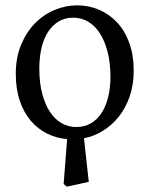

<svg xmlns="http://www.w3.org/2000/svg" viewBox="-20 -508 556 718"><path d="M230 190 218 180 231 12Q191 9 156 -8.5Q121 -26 95 -56.5Q69 -87 54 -131Q39 -175 39 -232Q39 -292 58.5 -339.5Q78 -387 110 -420Q142 -453 183.5 -470.5Q225 -488 269 -488Q312 -488 350.5 -471.5Q389 -455 418 -424Q447 -393 463.5 -347.5Q480 -302 480 -244Q480 -191 465 -147.5Q450 -104 424.5 -72Q399 -40 365 -19Q331 2 294 9L312 172ZM265 -33Q297 -33 321 -47.5Q345 -62 361 -87.5Q377 -113 385 -147Q393 -181 393 -220Q393 -274 382 -315.5Q371 -357 352.5 -385Q334 -413 308.5 -427.5Q283 -442 254 -442Q222 -442 198 -427Q174 -412 158 -386Q142 -360 134.5 -325.5Q127 -291 127 -252Q127 -198 138 -157Q149 -116 167.5 -88.5Q186 -61 211 -47Q236 -33 265 -33Z"/></svg>

Font: Source Serif Pro
Style: Regular
Weight: 400
Designer: Frank Grießhammer
Foundry: Adobe Systems Incorporated
Version: Version 2.000;PS 1.000;hotconv 16.6.51;makeotf.lib2.5.65220